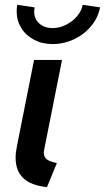

<svg xmlns="http://www.w3.org/2000/svg" viewBox="-20 -770 436 798"><path d="M44.9 -113.8Q44.9 -135.3 50.3 -162.1L121.6 -521H237.8L163.6 -147.9Q162.1 -141.6 162.1 -136.2Q162.1 -115.2 177.2 -106Q192.4 -96.7 216.3 -92.3L175.3 7.8Q107.4 0.5 76.2 -30.3Q44.9 -61 44.9 -113.8ZM49.3 -722.7Q49.3 -738.3 51.8 -750L124 -739.3Q122.1 -727.5 122.1 -721.7Q122.1 -691.4 143.3 -672.4Q164.6 -653.3 199.2 -653.3Q227.5 -653.3 254.6 -667Q281.7 -680.7 300.5 -702.9Q319.3 -725.1 323.7 -750L396 -739.3Q387.7 -696.3 358.6 -661.4Q329.6 -626.5 287.4 -606.7Q245.1 -586.9 198.2 -586.9Q155.3 -586.9 121.1 -605Q86.9 -623 68.1 -654.1Q49.3 -685.1 49.3 -722.7Z"/></svg>

Font: Reddit Sans Vanilla SemiBold
Style: Italic
Weight: 600
Italic angle: -11.25°
Designer: Stephen Hutchings
Version: Version 1.013